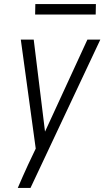

<svg xmlns="http://www.w3.org/2000/svg" viewBox="-20 -716 540 951"><path d="M68 215Q80 186 93 157.5Q106 129 119 100L157 20L83 -520H147L203 -64L413 -520H477L131 215ZM154 -644 155 -696H455L454 -644Z"/></svg>

Font: Iosevka Light Oblique
Style: Regular
Weight: 300
Italic angle: -9°
Monospace: yes
Designer: Belleve Invis
Foundry: Belleve Invis
Version: Version 32.5.0; ttfautohint (v1.8.4)